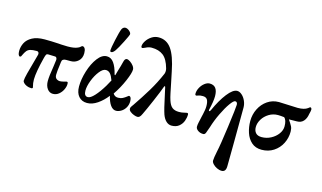

<svg xmlns="http://www.w3.org/2000/svg" viewBox="-110 -1063 2846 1696"><g transform="rotate(15 1312.5 -215.5)"><path d="M106 -31Q106 -52 119 -102L169 -285Q170 -288 170 -294Q170 -303 164.5 -309.5Q159 -316 148 -315Q111 -315 91 -309Q71 -303 59 -288.5Q47 -274 33 -244Q33 -243 29.5 -236Q26 -229 18 -229Q10 -229 4.5 -241Q-1 -253 -1 -276Q-1 -314 17 -349.5Q35 -385 78 -408.5Q121 -432 191 -432Q251 -432 317 -428L343 -426Q389 -424 401 -424Q462 -424 492 -438Q506 -443 515 -452Q524 -461 529 -461Q543 -461 551.5 -446.5Q560 -432 560 -404Q560 -358 531 -332Q502 -306 464 -306H418Q401 -306 391.5 -298.5Q382 -291 381 -275L378 -249Q369 -186 369 -156Q369 -132 383 -121Q397 -110 416 -110Q433 -110 459 -118L474 -122Q483 -122 485 -118Q487 -114 487 -102Q487 -79 474 -51.5Q461 -24 437.5 -5Q414 14 384 14Q352 14 332 -14Q312 -42 312 -84Q312 -128 328 -224Q336 -278 336 -284Q336 -295 331.5 -302.5Q327 -310 319 -310L256 -312Q243 -313 237.5 -304.5Q232 -296 226 -272Q191 -135 190 -67Q190 -31 198 -3L200 5Q200 15 187 15Q164 15 145.5 7Q127 -1 116.5 -12Q106 -23 106 -31Z M591 0ZM591 -109Q591 -175 614.5 -251Q638 -327 677 -378.5Q716 -430 761 -430Q800 -430 825.5 -394Q851 -358 867 -293Q869 -288 872 -287.5Q875 -287 876 -293L889 -339Q902 -380 912 -421Q915 -435 921.5 -443.5Q928 -452 937 -452Q950 -452 968.5 -439.5Q987 -427 1000 -409.5Q1013 -392 1013 -376Q1013 -344 981 -269.5Q949 -195 903 -128Q918 -102 949 -102Q974 -102 992.5 -112Q1011 -122 1022.5 -131.5Q1034 -141 1038 -143H1040Q1049 -143 1054 -135Q1062 -122 1062 -99Q1062 -67 1047 -41Q1032 -15 1008 -0.5Q984 14 961 14Q932 14 910 -16.5Q888 -47 876 -100Q837 -50 790 -18Q743 14 696 14Q648 14 619.5 -18.5Q591 -51 591 -109ZM823 -178 854 -234Q840 -274 823.5 -292.5Q807 -311 783 -311Q756 -311 726 -273Q696 -235 675.5 -182Q655 -129 655 -89Q655 -38 690 -38Q714 -38 749.5 -76.5Q785 -115 823 -178ZM776 -491Q776 -509 793 -587.5Q810 -666 822 -694Q827 -705 836.5 -711Q846 -717 855 -716Q873 -715 891 -699Q909 -683 907 -669Q906 -660 873.5 -595.5Q841 -531 821 -502Q802 -476 788 -476Q780 -476 778 -479.5Q776 -483 776 -491Z M1076 -36Q1076 -45 1080 -52Q1084 -59 1089 -65.5Q1094 -72 1096 -75Q1155 -161 1204.5 -243Q1254 -325 1292 -414Q1296 -426 1296 -439Q1296 -450 1293 -462Q1271 -542 1230 -574Q1189 -606 1123 -606Q1096 -606 1068 -591Q1048 -582 1043 -582Q1032 -582 1032 -596Q1032 -617 1049.5 -644.5Q1067 -672 1096 -691Q1125 -710 1160 -710Q1233 -710 1277 -648Q1321 -586 1348 -449L1369 -348Q1379 -298 1387 -260Q1395 -222 1403 -198Q1417 -155 1439.5 -137.5Q1462 -120 1501 -120Q1527 -120 1547 -125.5Q1567 -131 1573 -131Q1585 -131 1585 -118Q1585 -89 1574 -59Q1563 -29 1537 -7.5Q1511 14 1469 14Q1442 14 1420 -6Q1398 -26 1384 -64Q1368 -111 1345 -222L1328 -299Q1327 -306 1323 -307Q1319 -308 1317 -302Q1300 -254 1260 -161Q1220 -68 1197 -21Q1187 1 1178 9Q1169 17 1158 17Q1145 17 1125 9.5Q1105 2 1090.5 -10Q1076 -22 1076 -36Z M1904 217Q1904 194 1917 131Q1931 70 1955 -108Q1979 -286 1979 -313Q1979 -326 1973.5 -333Q1968 -340 1958 -340Q1943 -340 1913.5 -298.5Q1884 -257 1852.5 -192Q1821 -127 1801 -61Q1788 -21 1780.5 -4Q1773 13 1759 13Q1730 13 1709.5 -2Q1689 -17 1689 -36Q1689 -53 1694 -75Q1699 -97 1700 -102Q1702 -110 1707 -134Q1708 -141 1712 -155Q1716 -173 1719.5 -193Q1723 -213 1723 -231Q1723 -272 1711 -291Q1699 -310 1670 -310Q1644 -310 1630.5 -304.5Q1617 -299 1614 -299Q1607 -299 1604 -302Q1601 -305 1601 -314Q1601 -341 1616 -369Q1631 -397 1654.5 -415Q1678 -433 1700 -433Q1738 -433 1756 -408.5Q1774 -384 1774 -336Q1774 -290 1754 -207V-204Q1754 -196 1759 -196Q1762 -196 1764.5 -199Q1767 -202 1770 -207Q1814 -306 1863.5 -369.5Q1913 -433 1952 -433Q1973 -433 1994.5 -414.5Q2016 -396 2029.5 -366Q2043 -336 2043 -304Q2043 -197 2041 21Q2039 163 2039 231Q2039 285 2000 285Q1978 285 1955.5 274Q1933 263 1918.5 247Q1904 231 1904 217Z M2131 -206Q2131 -266 2157 -318Q2183 -370 2229 -401.5Q2275 -433 2333 -433Q2361 -433 2407 -430Q2477 -426 2505 -426Q2565 -426 2595 -448Q2599 -451 2605 -456Q2611 -461 2616 -460Q2626 -455 2626 -441Q2626 -430 2618 -400Q2612 -359 2590 -334Q2568 -309 2530 -309Q2473 -309 2457 -308Q2481 -273 2490.5 -254Q2500 -235 2500 -206Q2500 -149 2474.5 -98.5Q2449 -48 2401.5 -17Q2354 14 2292 14Q2236 14 2200 -18Q2164 -50 2147.5 -100.5Q2131 -151 2131 -206ZM2436 -238Q2436 -296 2411 -316Q2375 -320 2355 -320Q2310 -320 2272.5 -297Q2235 -274 2213.5 -238.5Q2192 -203 2192 -167Q2192 -134 2209.5 -114Q2227 -94 2264 -94Q2309 -94 2348.5 -115Q2388 -136 2412 -169Q2436 -202 2436 -238Z"/></g></svg>

Font: EB Garamond
Style: Bold
Weight: 700
Designer: Georg Duffner and Octavio Pardo
Foundry: Georg Duffner
Version: Version 1.000; ttfautohint (v1.6)